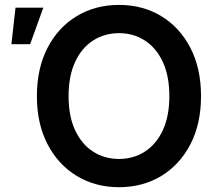

<svg xmlns="http://www.w3.org/2000/svg" viewBox="-20 -759 888 790"><path d="M469.7 11.2Q372.6 11.2 296.1 -34.9Q219.7 -81.1 175.8 -165.3Q131.8 -249.5 131.8 -363.3Q131.8 -478 175.8 -562.5Q219.7 -647 296.1 -692.9Q372.6 -738.8 469.7 -738.8Q566.9 -738.8 643.1 -692.9Q719.2 -647 763.2 -562.5Q807.1 -478 807.1 -363.3Q807.1 -249 763.2 -164.8Q719.2 -80.6 643.1 -34.7Q566.9 11.2 469.7 11.2ZM469.7 -105Q528.8 -105 575.7 -135Q622.6 -165 649.7 -222.7Q676.8 -280.3 676.8 -363.3Q676.8 -446.8 649.7 -504.6Q622.6 -562.5 575.7 -592.5Q528.8 -622.6 469.7 -622.6Q410.2 -622.6 363.3 -592.5Q316.4 -562.5 289.3 -504.6Q262.2 -446.8 262.2 -363.3Q262.2 -280.3 289.3 -222.7Q316.4 -165 363.3 -135Q410.2 -105 469.7 -105ZM26.9 -577.1 43.9 -727.5H158.2L104 -577.1Z"/></svg>

Font: Inter 28pt SemiBold
Style: Regular
Weight: 600
Designer: Rasmus Andersson
Foundry: rsms
Version: Version 4.001;git-66647c0bb